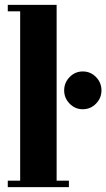

<svg xmlns="http://www.w3.org/2000/svg" viewBox="-20 -770 438 790"><path d="M12 0V-26.5H63V-723.5H12V-750H213V-26.5H263.5V0ZM320.5 -320.5Q289 -320.5 266.5 -343.5Q244 -366.5 244 -398Q244 -430 266.5 -453Q289 -476 320.5 -476Q352.5 -476 375 -453Q397.5 -430 397.5 -398Q397.5 -366.5 375 -343.5Q352.5 -320.5 320.5 -320.5Z"/></svg>

Font: Imbue 50pt Black
Style: Regular
Weight: 900
Designer: Tyler Finck
Foundry: Etcetera Type Company
Version: Version 1.102; ttfautohint (v1.8.3)